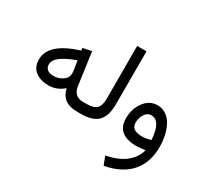

<svg xmlns="http://www.w3.org/2000/svg" viewBox="-176 -941 1585 1472"><g transform="rotate(30 616.5 -204.5)"><path d="M47.9 -201.2Q47.9 -345.2 295.4 -421.9L292 -443.8L369.6 -460L409.7 -172.4Q415 -131.8 438.5 -109.9Q461.9 -87.9 501.5 -87.9H516.6V0H499.5Q368.2 0 342.3 -115.7Q282.7 -64.5 210.4 -64.5Q139.2 -64.5 93.5 -98.9Q47.9 -133.3 47.9 -201.2ZM308.1 -343.3Q219.7 -310.5 176.3 -277.6Q132.8 -244.6 132.8 -207Q132.8 -177.2 152.1 -161.9Q171.4 -146.5 207.5 -146.5Q251.5 -146.5 287.1 -171.1Q322.8 -195.8 322.8 -235.4Q322.8 -250 320.8 -263.2Z M497.1 0V-87.9H536.6Q599.6 -87.9 624.3 -114Q648.9 -140.1 648.9 -196.8V-667H731.4V-197.3Q731.4 -97.2 686.5 -48.6Q641.6 0 536.1 0Z M1104.5 -6.3Q1046.9 1 1026.9 1Q851.6 1 851.6 -144.5Q851.6 -229.5 897.2 -290.5Q942.9 -351.6 1012.7 -351.6Q1055.7 -351.6 1089.6 -328.6Q1123.5 -305.7 1144 -266.8Q1164.6 -228 1175 -180.7Q1185.5 -133.3 1185.5 -81.1Q1185.5 56.2 1109.9 142.8Q1034.2 229.5 885.7 257.8L856.4 182.6Q960.4 163.1 1022.7 114.5Q1085 65.9 1104.5 -6.3ZM1104.5 -97.2Q1094.2 -261.2 1008.8 -261.2Q975.6 -261.2 953.9 -228.3Q932.1 -195.3 932.1 -151.9Q932.1 -84 1027.3 -84Q1061 -84 1104.5 -97.2Z"/></g></svg>

Font: Vazir FD
Style: FD
Weight: 400
Foundry: Based on Dejavu fonts, by Saber Rastikerdar
Version: Version 26.0.0